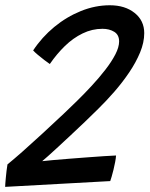

<svg xmlns="http://www.w3.org/2000/svg" viewBox="-27 -702 569 730"><path d="M414.2 -110.8Q413.6 -100.1 410.8 -85.7Q408 -71.2 404.5 -56.7Q401 -42.1 397.5 -30.4Q394.1 -18.7 392.1 -13.5L-7.4 8.5Q-7.4 4.5 -6.7 -5.1Q-5.9 -14.7 -4.8 -27Q-3.6 -39.4 -2.1 -52.6Q-0.6 -65.8 1.4 -76.9Q23.3 -94.7 57.7 -124.9Q92 -155.2 132.8 -192.8Q173.6 -230.3 215.5 -269.8Q238 -291.1 265.9 -318.4Q293.8 -345.7 321.8 -376Q349.9 -406.3 373.5 -436.8Q397.2 -467.3 411.5 -495Q425.9 -522.8 425.9 -544.5Q425.9 -569.7 407.3 -581.1Q388.8 -592.5 362.7 -592.5Q323.1 -592.5 287.1 -574.9Q251 -557.4 219.8 -527.1Q188.6 -496.8 162.4 -458.6Q155 -463.7 142.4 -473.1Q129.8 -482.6 117.6 -492.9Q105.3 -503.2 99 -510.2Q132.2 -560.6 179.2 -599.4Q226.2 -638.1 280.7 -660.1Q335.2 -682 390.4 -682Q448.4 -682 484.9 -652.8Q521.4 -623.6 521.4 -576Q521.4 -540.8 505.7 -502.7Q489.9 -464.6 464.1 -426.5Q438.3 -388.4 407.4 -352.9Q376.4 -317.5 345.8 -287.5Q321.7 -263.5 295.2 -238.2Q268.6 -212.8 242.8 -188.8Q217.1 -164.8 194.8 -144.1Q172.5 -123.5 156.3 -109.1Q140.2 -94.7 133.4 -89.2Q146.2 -90.8 173.1 -93.2Q200 -95.6 234.1 -98.3Q268.2 -101 303.1 -103.6Q338.1 -106.1 367.6 -108.2Q397.2 -110.2 414.2 -110.8Z"/></svg>

Font: Grandstander Thin
Style: Italic
Weight: 100
Italic angle: -15°
Designer: Tyler Finck
Foundry: Etcetera Type Co
Version: Version 1.200